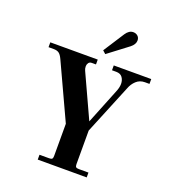

<svg xmlns="http://www.w3.org/2000/svg" viewBox="-166 -1071 1067 1194"><g transform="rotate(20 368.0 -474.0)"><path d="M46 -680V-712H360V-680H332Q318 -680 311 -670Q304 -660 304 -648Q304 -632 310 -620L442 -333L534 -562Q548 -594 548 -619Q548 -644 535 -662Q522 -680 494 -680H466V-712H714V-680H684Q650 -680 627 -658.5Q604 -637 593 -607L458 -278V-56Q458 -42 463 -37Q468 -32 482 -32H546V0H222V-32H286Q300 -32 305 -37Q310 -42 310 -56V-269L140 -636Q128 -662 115 -671Q102 -680 81 -680ZM372 -778 461 -916Q482 -948 510 -948Q528 -948 540 -937Q552 -926 552 -908Q552 -882 524 -860L392 -760Z"/></g></svg>

Font: Old Standard TT
Style: Bold
Weight: 700
Designer: Alexey Kryukov <alexios@thessalonica.org.ru>
Version: Version 2.2